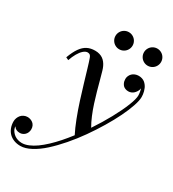

<svg xmlns="http://www.w3.org/2000/svg" viewBox="-273 -789 1053 1168"><g transform="rotate(30 254.0 -205.0)"><path d="M431.1 -579.9Q423 -593.8 423 -610Q423 -626.2 431.1 -640.1Q439.1 -653.9 452.9 -661.9Q466.8 -670 483 -670Q499.2 -670 513.1 -661.9Q526.9 -653.9 534.9 -640.1Q543 -626.2 543 -610Q543 -593.8 534.9 -579.9Q526.9 -566.1 513.1 -558.1Q499.2 -550 483 -550Q466.8 -550 452.9 -558.1Q439.1 -566.1 431.1 -579.9ZM231.1 -579.9Q223 -593.8 223 -610Q223 -626.2 231.1 -640.1Q239.1 -653.9 252.9 -661.9Q266.8 -670 283 -670Q299.2 -670 313.1 -661.9Q326.9 -653.9 334.9 -640.1Q343 -626.2 343 -610Q343 -593.8 334.9 -579.9Q326.9 -566.1 313.1 -558.1Q299.2 -550 283 -550Q266.8 -550 252.9 -558.1Q239.1 -566.1 231.1 -579.9ZM56 260Q31.2 260 10.6 252.1Q-10 244.1 -24.2 229.9Q-38.4 215.6 -46.2 195.4Q-54 175.1 -54 151Q-54 138.6 -49.6 126.8Q-45.1 114.9 -37.3 105.6Q-29.5 96.4 -17.6 90.7Q-5.8 85 8 85Q17.8 85 27.3 88.2Q36.9 91.4 45.2 97.6Q53.6 103.9 58.8 114.6Q64 125.4 64 139Q64 151 59.7 161.3Q55.4 171.6 48.4 178.4Q41.4 185.2 32.4 189.1Q23.4 193 14 193Q-16.4 193 -29 171Q-29 179.8 -25.4 189.2Q-21.9 198.8 -14.6 207.8Q-7.4 216.9 2.4 224.1Q12.2 231.2 26 235.6Q39.8 240 55 240Q76.5 240 101.5 229.6Q126.5 219.2 151.8 201.2Q177.1 183.1 204.5 157.4Q231.9 131.6 257.9 102.1Q284 72.5 310.6 38Q291.4 0.9 270.8 -52.4Q250.2 -105.8 233.1 -159.6Q216 -213.4 201.4 -262.6Q186.8 -311.9 174.1 -354.3Q161.5 -396.8 155 -414Q153.4 -418.4 152.3 -420.9Q151.2 -423.4 148.9 -427.1Q146.6 -430.8 144.1 -432.8Q141.5 -434.9 137.3 -436.4Q133.1 -438 128 -438Q113.4 -438 98.2 -424.6Q83.1 -411.1 70.4 -388.8Q57.6 -366.4 48 -338L29 -347Q45.5 -392.1 64.6 -419.1Q83.6 -446 107.1 -458Q130.5 -470 162 -470Q178.8 -470 192.8 -465.8Q206.8 -461.6 217.1 -454.3Q227.5 -447 235.9 -436.2Q244.2 -425.5 249.9 -413.2Q255.6 -401 260 -386Q265.6 -367.2 275.8 -329.3Q285.9 -291.4 295 -259Q304.1 -226.6 316.2 -188.5Q328.4 -150.4 343.3 -114.8Q358.2 -79.2 374.5 -51.4Q417 -115.1 451.5 -178.3Q486 -241.5 505.5 -290.9Q525 -340.2 525 -365Q525 -375.4 522.5 -389.4Q520 -403.4 517 -411Q516.8 -405.1 514.1 -398Q511.5 -390.9 506.4 -383.4Q501.4 -376 494.8 -369.9Q488.1 -363.8 478.7 -359.9Q469.2 -356 459 -356Q447.5 -356 438.2 -359.6Q428.9 -363.1 423 -368.8Q417.1 -374.5 413.2 -382.1Q409.2 -389.8 407.6 -397.4Q406 -405.1 406 -413Q406 -424.2 410.6 -434.6Q415.1 -444.9 423.1 -452.8Q431 -460.6 442.8 -465.3Q454.5 -470 468 -470Q480.6 -470 491.6 -466.4Q502.5 -462.8 510.4 -456.6Q518.2 -450.4 524.6 -441.9Q531 -433.5 535.1 -424.2Q539.2 -414.9 542 -404.5Q544.8 -394.1 545.9 -384.7Q547 -375.2 547 -366Q547 -342 533.4 -301.8Q519.9 -261.6 496.4 -213.3Q473 -165 440.4 -110.8Q407.8 -56.6 370.9 -4.2Q334.1 48.1 292.6 96.1Q251 144.1 210.9 180.4Q170.8 216.8 130.1 238.4Q89.5 260 56 260Z"/></g></svg>

Font: Bodoni* 11
Style: Italic
Weight: 400
Italic angle: -13°
Version: Version 1.002